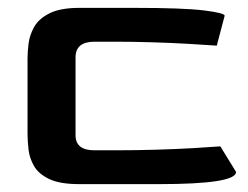

<svg xmlns="http://www.w3.org/2000/svg" viewBox="-20 -468 630 488"><path d="M182 0Q132 0 105 -13Q78 -26 66.5 -46Q55 -66 52.5 -88Q50 -110 50 -128V-320Q50 -335 52.5 -356.5Q55 -378 66.5 -399Q78 -420 105.5 -434Q133 -448 182 -448H321Q446 -448 498.5 -441.5Q551 -435 551 -428L531 -352Q503 -354 460 -356.5Q417 -359 367.5 -360.5Q318 -362 271 -362H220Q172 -362 172 -322V-126Q171 -86 220 -86H271Q325 -86 376.5 -87.5Q428 -89 471 -91.5Q514 -94 540 -96L580 -31Q580 0 383 0Z"/></svg>

Font: Goldman
Style: Regular
Weight: 400
Designer: Jaikishan Patel
Version: Version 1.000; ttfautohint (v1.8.3)